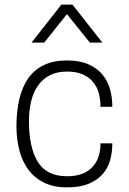

<svg xmlns="http://www.w3.org/2000/svg" viewBox="-20 -800 556 829"><path d="M269 9Q212 9 171 -11Q130 -31 103.5 -66Q77 -101 64 -149.5Q51 -198 51 -254Q51 -319 63.5 -372Q76 -425 102 -462Q128 -499 169.5 -519Q211 -539 269 -539Q324 -539 361.5 -522.5Q399 -506 422 -478.5Q445 -451 455 -415Q465 -379 465 -339H414Q414 -372 406 -399.5Q398 -427 380.5 -447.5Q363 -468 335.5 -479.5Q308 -491 270 -491Q226 -491 195 -475Q164 -459 144 -430.5Q124 -402 114.5 -362.5Q105 -323 105 -276Q105 -164 143 -101.5Q181 -39 270 -39Q309 -39 336 -50Q363 -61 380.5 -80.5Q398 -100 406 -125.5Q414 -151 414 -181H465Q465 -146 456.5 -112Q448 -78 425.5 -51Q403 -24 365 -7.5Q327 9 269 9ZM422 -616H368L269 -739L171 -616H116L245 -780H293Z"/></svg>

Font: Tanohe Sans Light
Style: Regular
Weight: 300
Designer: Village Type and Design LLC & Cristiano Sobral
Foundry: Cooper Hewitt Smithsonian Design Museum
Version: Version 1.00;September 29, 2021;FontCreator 13.0.0.2655 64-b